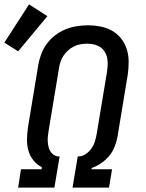

<svg xmlns="http://www.w3.org/2000/svg" viewBox="-47 -859 667 879"><path d="M36 0 49 -84H143L145 -93Q122 -105 106 -125Q90 -145 83 -170Q76 -195 76.5 -222Q77 -249 81 -276L128 -560Q132 -585 141.5 -610.5Q151 -636 167 -658Q183 -680 205 -697Q227 -714 252.5 -724.5Q278 -735 304 -739Q330 -743 355 -743Q385 -743 413.5 -737.5Q442 -732 466.5 -718Q491 -704 508 -682Q525 -660 533.5 -633Q542 -606 542 -576.5Q542 -547 538 -518L491 -234Q487 -211 478 -188Q469 -165 453.5 -146Q438 -127 417 -112.5Q396 -98 373 -90L372 -84H466L452 0H285L309 -143H312Q330 -143 346 -154Q362 -165 372.5 -180.5Q383 -196 388 -213Q393 -230 396 -248L443 -531Q447 -555 445.5 -579Q444 -603 432.5 -622Q421 -641 399.5 -650Q378 -659 354 -659Q354 -659 354 -659Q354 -659 354 -659Q338 -659 322.5 -656.5Q307 -654 292.5 -647Q278 -640 265.5 -629Q253 -618 244 -604.5Q235 -591 230 -576Q225 -561 223 -546L176 -263Q174 -250 172.5 -238Q171 -226 171.5 -213.5Q172 -201 174.5 -189.5Q177 -178 182.5 -168Q188 -158 197.5 -151Q207 -144 219 -143H226L202 0ZM36 -624 -27 -664 86 -839 170 -785Z"/></svg>

Font: Iosevka Slab MdExObl
Style: Regular
Weight: 500
Width: 7
Italic angle: -9°
Monospace: yes
Designer: Belleve Invis
Foundry: Belleve Invis
Version: Version 11.1.1; ttfautohint (v1.8.3)